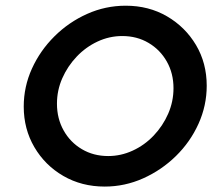

<svg xmlns="http://www.w3.org/2000/svg" viewBox="-20 -658 776 690"><path d="M356.2 12.5Q273.6 12.5 207.6 -25.7Q141.7 -63.9 103.5 -129.2Q65.3 -194.4 65.3 -275Q65.3 -346.5 94.8 -411.5Q124.3 -476.4 175.7 -527.4Q227.1 -578.5 293.1 -608Q359 -637.5 431.9 -637.5Q514.6 -637.5 580.2 -599.3Q645.8 -561.1 684.4 -496.2Q722.9 -431.2 722.9 -350Q722.9 -278.5 693.4 -213.2Q663.9 -147.9 612.2 -97.2Q560.4 -46.5 494.4 -17Q428.5 12.5 356.2 12.5ZM368.8 -97.2Q414.6 -97.2 456.9 -116.7Q499.3 -136.1 532.3 -170.8Q565.3 -205.6 584.4 -249.3Q603.5 -293.1 603.5 -341Q603.5 -394.4 579.5 -436.8Q555.6 -479.2 513.9 -503.8Q472.2 -528.5 419.4 -528.5Q372.9 -528.5 330.6 -508.7Q288.2 -488.9 255.6 -454.5Q222.9 -420.1 203.8 -376.7Q184.7 -333.3 184.7 -285.4Q184.7 -231.9 208.7 -189.2Q232.6 -146.5 274.3 -121.9Q316 -97.2 368.8 -97.2Z"/></svg>

Font: Afacad SemiBold
Style: Italic
Weight: 600
Italic angle: -14°
Designer: Kristian Moeller
Foundry: Dicotype
Version: Version 1.000